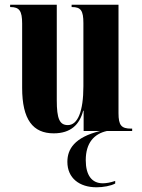

<svg xmlns="http://www.w3.org/2000/svg" viewBox="-20 -556 604 815"><path d="M208 10C280 10 318 -27 333 -86H335V0H405C296 27 266 77 266 131C266 200 317 239 390 239C418 239 451 233 469 223V212C449 219 431 222 416 222C370 222 344 188 344 124C344 51 379 12 434 0H541V-10H537C495 -10 483 -24 483 -76V-536H284V-526H286C323 -526 334 -511 334 -458V-190C334 -83 310 -25 268 -25C233 -25 221 -52 221 -130V-536H23V-526H25C62 -526 74 -510 74 -456V-183C74 -48 120 10 208 10Z"/></svg>

Font: Noto Serif Display ExtraCondensed ExtraBold
Style: Regular
Weight: 800
Width: 2
Designer: Monotype Design Team
Foundry: Monotype Imaging Inc.
Version: Version 2.009